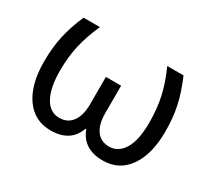

<svg xmlns="http://www.w3.org/2000/svg" viewBox="-111 -722 1005 918"><g transform="rotate(30 391.0 -263.0)"><path d="M247.1 9.8Q157.7 9.8 106.9 -62.5Q56.2 -134.8 56.2 -259.8Q56.2 -338.4 70.6 -403.1Q85 -467.8 115.2 -536.1H205.1Q172.9 -463.4 158.4 -399.9Q144 -336.4 144 -258.8Q144 -166.5 172.6 -114.7Q201.2 -63 252.9 -63Q299.3 -63 324.2 -97.7Q349.1 -132.3 349.1 -192.9V-344.2H433.1V-192.9Q433.1 -130.4 457.8 -96.7Q482.4 -63 527.8 -63Q578.6 -63 608.4 -112.3Q638.2 -161.6 638.2 -258.8Q638.2 -335.4 623.8 -399.9Q609.4 -464.4 577.1 -536.1H667Q699.2 -460.9 712.6 -397.9Q726.1 -335 726.1 -259.8Q726.1 -134.3 675.3 -62.3Q624.5 9.8 535.2 9.8Q426.8 9.8 393.1 -80.1H388.2Q356.4 9.8 247.1 9.8Z"/></g></svg>

Font: Noto Sans Southeast Asian
Style: Regular
Weight: 400
Designer: Monotype Design Team
Foundry: Monotype Imaging Inc.
Version: Version 1.06 uh; ttfautohint (v1.4.1)